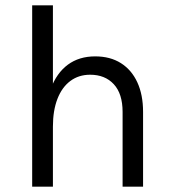

<svg xmlns="http://www.w3.org/2000/svg" viewBox="-20 -702 644 722"><path d="M441 0V-281Q441 -349.5 408 -385.2Q375 -421 319 -421Q276 -421 244.5 -397.5Q213 -374 196 -330.2Q179 -286.5 179 -226H149Q149 -309.5 171 -368.5Q193 -427.5 235.2 -458.8Q277.5 -490 338 -490Q394.5 -490 434.8 -464.5Q475 -439 496.5 -392.2Q518 -345.5 518 -281V0ZM101 0V-682H179V0Z"/></svg>

Font: Karla ExtraLight
Style: Regular
Weight: 400
Version: Version 2.001